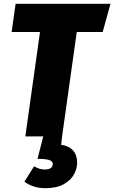

<svg xmlns="http://www.w3.org/2000/svg" viewBox="-20 -716 600 1008"><path d="M306 0 301 44Q342 50 363.5 74Q385 98 385 138Q385 168 369 198.5Q353 229 315.5 250.5Q278 272 218 272Q184 272 156 262.5Q128 253 108 238L159 157Q187 174 214 174Q257 174 257 144Q257 130 238 124Q219 118 177 118L207 0H113L190 -548H41L62 -696H560L519 -548H383Z"/></svg>

Font: Fira Sans Condensed Black
Style: Italic
Weight: 900
Width: 3
Italic angle: -8°
Designer: Carrois Corporate & Edenspiekermann AG
Foundry: Carrois Corporate GbR & Edenspiekermann AG
Version: Version 4.203